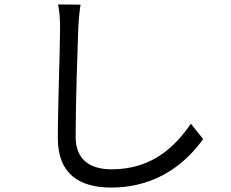

<svg xmlns="http://www.w3.org/2000/svg" viewBox="-20 -797 1040 863"><path d="M241 -777C247 -748 250 -713 250 -677C250 -572 240 -322 240 -175C240 -14 338 46 480 46C698 46 826 -78 893 -172L838 -241C767 -138 664 -36 482 -36C390 -36 320 -74 320 -183C320 -331 328 -565 332 -677C334 -709 337 -744 342 -776Z"/></svg>

Font: Noto Sans KR Regular
Style: Regular
Weight: 400
Designer: Ryoko NISHIZUKA  (kana & ideographs); Paul D. Hunt (Latin, Greek & Cyrillic); Wenlong ZHANG  (bopomofo); Sandoll Communi
Foundry: Adobe Systems Incorporated
Version: Version 1.004;PS 1.004;hotconv 1.0.82;makeotf.lib2.5.63406